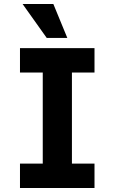

<svg xmlns="http://www.w3.org/2000/svg" viewBox="-20 -941 573 961"><path d="M80 0V-122H194V-578H80V-700H453V-578H340V-122H453V0ZM214 -751 93 -921H247L317 -751Z"/></svg>

Font: Inclusive Sans
Style: Bold
Weight: 700
Designer: Olivia King
Foundry: Olivia King
Version: Version 2.004